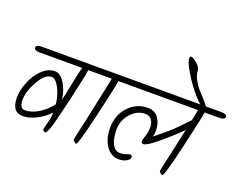

<svg xmlns="http://www.w3.org/2000/svg" viewBox="-139 -1242 1919 1507"><g transform="rotate(20 820.5 -488.0)"><path d="M95 -636H617Q664 -636 664 -612Q664 -588 617 -588H500Q495 -539 444 -319Q393 -99 376 -56Q359 -13 348 -12Q342 -12 335 -19Q328 -26 328 -33.5Q328 -41 341 -87.5Q354 -134 356 -181Q311 -133 251 -103Q191 -73 141 -73Q91 -73 69 -105Q47 -137 47 -195Q47 -253 74 -322.5Q101 -392 151 -441.5Q201 -491 259 -491Q304 -491 340 -433.5Q376 -376 386 -300Q393 -326 415 -436.5Q437 -547 449 -588H95Q48 -588 48 -612Q48 -636 95 -636ZM140 -122Q196 -122 254 -158Q312 -194 353 -250Q343 -328 312.5 -384Q282 -440 249 -440Q195 -440 145 -352Q95 -264 95 -193Q95 -122 140 -122Z M573 -636H870Q917 -636 917 -612Q917 -588 870 -588H752Q746 -539 684.5 -275.5Q623 -12 608 -12Q602 -12 591 -21.5Q580 -31 580 -38.5Q580 -46 589 -86.5Q598 -127 614 -197Q630 -267 663 -426Q696 -585 697 -588H573Q526 -588 526 -612Q526 -636 573 -636Z M1105 -190H1103Q1086 -190 1086 -210Q1086 -219 1098.5 -256.5Q1111 -294 1111 -331.5Q1111 -369 1093 -394Q1075 -419 1039 -419Q971 -419 919.5 -361Q868 -303 868 -226Q868 -149 891.5 -105Q915 -61 959 -61Q985 -61 1007 -70Q1029 -79 1034 -79Q1054 -79 1054 -60.5Q1054 -42 1026.5 -27Q999 -12 965 -12Q897 -12 856.5 -72Q816 -132 816 -220Q816 -329 882 -399.5Q948 -470 1042 -470Q1102 -470 1132 -426.5Q1162 -383 1162 -325Q1162 -298 1156 -272Q1255 -353 1271.5 -368Q1288 -383 1312.5 -408Q1337 -433 1363 -460Q1389 -487 1399 -497Q1408 -539 1417 -588H879Q832 -588 832 -612Q832 -636 879 -636H1594Q1641 -636 1641 -612Q1641 -588 1594 -588H1472Q1466 -539 1404.5 -275.5Q1343 -12 1328 -12Q1322 -12 1311 -21.5Q1300 -31 1300 -38.5Q1300 -46 1309 -86.5Q1318 -127 1334 -197Q1348 -260 1380 -408Q1331 -359 1291 -324Q1142 -190 1105 -190Z M1213 -948Q1213 -964 1223 -964Q1241 -964 1275 -934Q1309 -904 1309 -881Q1309 -844 1334 -800Q1359 -756 1389 -725Q1468 -641 1468 -628.5Q1468 -616 1454 -616Q1431 -616 1372 -682.5Q1313 -749 1263 -830.5Q1213 -912 1213 -948Z"/></g></svg>

Font: Kalam Light
Style: Regular
Weight: 300
Version: Version 2.001;PS 1.0;hotconv 1.0.79;makeotf.lib2.5.61930; tt